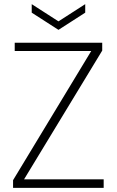

<svg xmlns="http://www.w3.org/2000/svg" viewBox="-20 -906 563 926"><path d="M43 0V-37L420 -660H51V-700H473V-662L96 -41H480V0ZM262 -762 133 -845V-886L262 -803L391 -886V-845Z"/></svg>

Font: DM Sans 11pt ExtraLight
Style: Regular
Weight: 250
Version: Version 4.004;gftools[0.9.30]